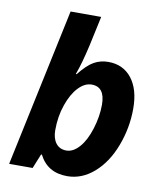

<svg xmlns="http://www.w3.org/2000/svg" viewBox="-86 -829 766 908"><g transform="rotate(10 297.5 -375.0)"><path d="M397 -556.2Q468.3 -556.2 509.5 -503.7Q550.8 -451.2 550.8 -358.6Q550.8 -266.1 517.8 -179.2Q484.9 -92.3 426.5 -41.3Q368.2 9.8 297.9 9.8Q203.1 9.8 163.1 -69.8H159.2L130.9 0H18.1L179.2 -759.8H326.2L295.9 -619.1Q275.9 -529.8 254.9 -473.1H258.8Q297.4 -521.5 328.4 -538.8Q359.4 -556.2 397 -556.2ZM337.9 -437Q304.7 -437 274.7 -405.5Q244.6 -374 224.9 -317.6Q205.1 -261.2 205.1 -194.8Q205.1 -155.3 223.1 -132.1Q241.2 -108.9 273.4 -108.9Q305.7 -108.9 335.2 -142.1Q364.7 -175.3 383.3 -235.1Q401.9 -294.9 401.9 -351.1Q401.9 -437 337.9 -437Z"/></g></svg>

Font: Open Sans Hebrew
Style: Bold Italic
Weight: 700
Italic angle: -12°
Foundry: Ascender Corporation, Yanek Iontef
Version: Version 2.001;PS 002.001;hotconv 1.0.70;makeotf.lib2.5.58329